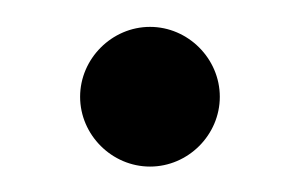

<svg xmlns="http://www.w3.org/2000/svg" viewBox="-20 -118 227 145"><path d="M93.3 7.8C122.1 7.8 146 -16.1 146 -44.9C146 -73.7 122.1 -97.7 93.3 -97.7C64.5 -97.7 40.5 -73.7 40.5 -44.9C40.5 -16.1 64.5 7.8 93.3 7.8Z"/></svg>

Font: Guggenheim Sans Display Light
Style: Regular
Weight: 300
Designer: Modified by Tom Baber under direction of Pentagram Design 2023
Foundry: rsms
Version: Version 1.001;Glyphs 3.1.2 (3151)